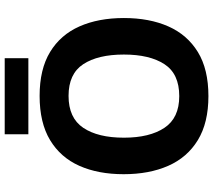

<svg xmlns="http://www.w3.org/2000/svg" viewBox="-66 -852 927 836"><g transform="rotate(-90 398.0 -433.5)"><path d="M738 -358Q738 -247 701.5 -164.5Q665 -82 590 -36Q515 10 398 10Q282 10 206.5 -36Q131 -82 94.5 -165Q58 -248 58 -359Q58 -470 94.5 -552Q131 -634 206.5 -679.5Q282 -725 399 -725Q515 -725 590 -679.5Q665 -634 701.5 -551.5Q738 -469 738 -358ZM217 -358Q217 -246 260 -181.5Q303 -117 398 -117Q495 -117 537 -181.5Q579 -246 579 -358Q579 -471 537 -535Q495 -599 399 -599Q303 -599 260 -535Q217 -471 217 -358ZM563 -877V-774H232V-877Z"/></g></svg>

Font: Noto Sans Myanmar
Style: Bold
Weight: 700
Designer: Monotype Design Team
Foundry: Monotype Imaging Inc.
Version: Version 2.107; ttfautohint (v1.8.4.7-5d5b)